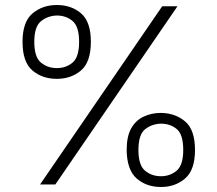

<svg xmlns="http://www.w3.org/2000/svg" viewBox="-20 -737 867 767"><path d="M207 -422Q149 -422 109.5 -455.5Q70 -489 70 -570Q70 -650 110 -683.5Q150 -717 207 -717Q265 -717 304 -683.5Q343 -650 343 -570Q343 -489 303.5 -455.5Q264 -422 207 -422ZM117 -570Q117 -509 143.5 -487Q170 -465 207 -465Q244 -465 270 -487Q296 -509 296 -570Q296 -631 270 -653Q244 -675 207 -675Q171 -674 144 -652.5Q117 -631 117 -570ZM628 -712H689L201 0H140ZM486 -138Q486 -192 504 -224Q522 -256 553.5 -271Q585 -286 623 -286Q681 -285 720 -251.5Q759 -218 759 -138Q759 -58 719.5 -24Q680 10 623 10Q565 10 526 -24Q487 -58 486 -138ZM533 -138Q533 -77 559.5 -55Q586 -33 623 -33Q659 -33 685.5 -55Q712 -77 712 -138Q712 -200 686 -221.5Q660 -243 623 -243Q587 -242 560 -221Q533 -200 533 -138Z"/></svg>

Font: 42dot Sans Light Light
Style: Regular
Weight: 300
Version: Version 1.000